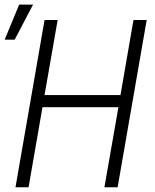

<svg xmlns="http://www.w3.org/2000/svg" viewBox="-36 -796 657 816"><path d="M463.9 0H407.7L467.3 -340.3H144.5L85.4 0H29.8L153.3 -710.9H209L153.3 -392.1H476.1L531.2 -710.9H587.4ZM45.4 -776.4H104.5L26.4 -627.4H-16.1Z"/></svg>

Font: MAUL Condensed Light Italic
Style: Light Italic
Weight: 300
Italic angle: -12°
Designer: MAUL
Version: Version 1.0; 2020; ttfautohint (v1.8.3)